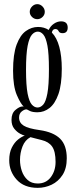

<svg xmlns="http://www.w3.org/2000/svg" viewBox="-20 -657 362 926"><path d="M162 249Q96.5 249 60.5 209.5Q24.5 170 24.5 116Q24.5 79.5 37 54.8Q49.5 30 67 16Q84.5 2 99.5 -3Q92.5 -4 77.2 -12Q62 -20 48.8 -36.2Q35.5 -52.5 35.5 -79Q35.5 -110.5 54.2 -126.5Q73 -142.5 87 -143.5Q93.5 -144 94.5 -143Q79.5 -156 61.2 -198.5Q43 -241 43 -316Q43 -395.5 60.2 -441.8Q77.5 -488 105 -507.5Q132.5 -527 163.5 -527Q192.5 -527 215 -512.5Q223 -531 239.8 -542.5Q256.5 -554 274.5 -554Q306.5 -554 306.5 -524Q306.5 -497 281.5 -497Q267 -497 262.5 -507Q258 -517 247 -517Q233.5 -517 230 -500Q254 -475.5 266 -430.8Q278 -386 278 -325.5Q278 -249.5 261.8 -203.2Q245.5 -157 219 -136.2Q192.5 -115.5 161 -115.5Q138 -115.5 125.5 -121.2Q113 -127 111 -128.5Q109.5 -129.5 107 -129.5Q97.5 -129.5 84.8 -119.5Q72 -109.5 72 -90Q72 -65 94.2 -51Q116.5 -37 171.5 -29.5Q237.5 -20 269.8 11.8Q302 43.5 302 106.5Q302 155.5 281.5 187Q261 218.5 229 233.8Q197 249 162 249ZM161 -138.5Q176 -138.5 188.5 -152.5Q201 -166.5 208.5 -206.2Q216 -246 216 -323.5Q216 -397.5 208.8 -436.5Q201.5 -475.5 189.2 -490Q177 -504.5 162.5 -504.5Q147 -504.5 134 -489.8Q121 -475 113.2 -435.5Q105.5 -396 105.5 -320.5Q105.5 -244.5 113.2 -205.2Q121 -166 133.8 -152.2Q146.5 -138.5 161 -138.5ZM162 228Q202 228 225 197.5Q248 167 248 124Q248 73.5 231.5 50Q215 26.5 181 18.5Q162 14 147.8 10Q133.5 6 127 4.5Q100.5 18.5 88.5 49.5Q76.5 80.5 76.5 114.5Q76.5 141.5 85.2 167.5Q94 193.5 113 210.8Q132 228 162 228ZM160 -564.5Q145.5 -564.5 134.5 -575Q123.5 -585.5 123.5 -600Q123.5 -614.5 134.5 -625.8Q145.5 -637 160 -637Q174 -637 185 -625.8Q196 -614.5 196 -600Q196 -585.5 185 -575Q174 -564.5 160 -564.5Z"/></svg>

Font: Imbue 50pt Light
Style: Regular
Weight: 300
Designer: Tyler Finck
Foundry: Etcetera Type Company
Version: Version 1.102; ttfautohint (v1.8.3)